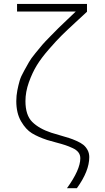

<svg xmlns="http://www.w3.org/2000/svg" viewBox="-20 -735 538 984"><path d="M63.5 -216.8Q63.5 -244.1 68.8 -271.5Q74.2 -298.8 80.6 -320.8Q86.9 -342.8 103 -371.1Q119.1 -399.4 128.4 -416.5Q137.7 -433.6 162.1 -463.4Q186.5 -493.2 197.3 -505.9Q208 -518.6 239.3 -550.3Q270.5 -582 279.8 -591.3Q289.1 -600.6 325.2 -634.8Q361.3 -668.9 368.2 -675.8H67.4V-714.8H425.8V-674.8Q411.1 -661.1 367.7 -621.1Q324.2 -581.1 297.4 -554.7Q270.5 -528.3 231 -482.9Q191.4 -437.5 168.5 -399.9Q145.5 -362.3 127.9 -313Q110.4 -263.7 110.4 -216.8Q110.4 -144.5 145.5 -109.9Q180.7 -75.2 243.2 -54.7Q258.8 -49.8 287.6 -41.5Q316.4 -33.2 333.5 -27.8Q350.6 -22.5 372.6 -12.7Q394.5 -2.9 407.2 7.3Q419.9 17.6 428.7 33.7Q437.5 49.8 437.5 70.3Q437.5 141.6 374 229.5H323.2Q391.6 134.8 391.6 76.2Q391.6 58.6 381.8 45.9Q372.1 33.2 352.1 23.9Q332 14.6 314.5 8.8Q296.9 2.9 267.1 -4.9Q237.3 -12.7 221.7 -17.6Q174.8 -33.2 143.6 -52.2Q112.3 -71.3 87.9 -113.3Q63.5 -155.3 63.5 -216.8Z"/></svg>

Font: Gothic A1 ExtraLight
Style: Regular
Weight: 275
Designer: HanYang I&C Co.,Ltd.
Foundry: HanYang I&C Co.,Ltd.
Version: Version 2.50